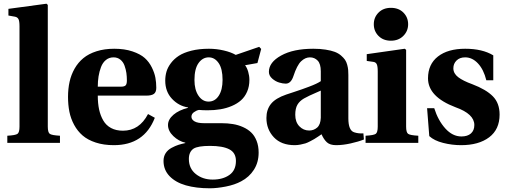

<svg xmlns="http://www.w3.org/2000/svg" viewBox="-20 -762 2706 1024"><path d="M19 0V-38.1Q62.5 -40.5 73.2 -48.1Q84 -55.7 84 -86.9V-621.1Q84 -649.4 78.6 -659.9Q73.2 -670.4 60.1 -672.9L24.9 -679.2V-714.8L228 -742.2L234.9 -735.8V-86.9Q234.9 -55.7 245.6 -48.1Q256.3 -40.5 299.8 -38.1V0Z M501.5 -299.8H625.5Q643.1 -299.8 649.9 -306.6Q656.7 -313.5 656.7 -333Q656.7 -353.5 654.1 -372.6Q651.4 -391.6 644.3 -411.6Q637.2 -431.6 622.1 -443.8Q606.9 -456.1 585.4 -456.1Q562 -456.1 544.9 -442.1Q527.8 -428.2 518.8 -404.5Q509.8 -380.9 505.6 -354.7Q501.5 -328.6 501.5 -299.8ZM342.8 -245.1Q342.8 -288.6 351.1 -325.9Q359.4 -363.3 377.9 -396Q396.5 -428.7 424.6 -451.9Q452.6 -475.1 494.6 -488.5Q536.6 -502 589.4 -502Q644.5 -502 686.5 -487.8Q728.5 -473.6 752 -452.6Q775.4 -431.6 789.8 -402.3Q804.2 -373 808.8 -347.4Q813.5 -321.8 813.5 -293.9Q813.5 -270.5 800.8 -261.2Q788.1 -252 759.8 -252H501.5Q501.5 -210.9 508.5 -178.2Q515.6 -145.5 530.8 -119.4Q545.9 -93.3 572.5 -79.1Q599.1 -64.9 635.7 -64.9Q723.1 -64.9 769.5 -153.8L805.7 -133.8Q749 12.2 587.4 12.2Q533.2 12.2 490.7 -1.7Q448.2 -15.6 420.9 -39.1Q393.6 -62.5 375.5 -95.9Q357.4 -129.4 350.1 -166Q342.8 -202.6 342.8 -245.1Z M1017.1 -335Q1017.1 -283.7 1038.3 -252Q1059.6 -220.2 1092.3 -220.2Q1126.5 -220.2 1146.7 -251.5Q1167 -282.7 1167 -335.9Q1167 -395.5 1146 -425.8Q1125 -456.1 1093.3 -456.1Q1060.5 -456.1 1038.8 -425.5Q1017.1 -395 1017.1 -335ZM987.3 85.9Q987.3 136.7 1024.4 166.3Q1061.5 195.8 1114.3 195.8Q1168.5 195.8 1203.4 171.1Q1238.3 146.5 1238.3 96.2Q1238.3 52.7 1203.1 34.4Q1168 16.1 1100.1 16.1Q1035.6 16.1 1012.2 30.8Q987.3 47.9 987.3 85.9ZM852.1 96.2Q852.1 72.8 863.5 54.9Q875 37.1 895.3 26.4Q915.5 15.6 931.6 10.5Q947.8 5.4 968.3 1V-1Q933.1 -8.8 904.5 -36.1Q876 -63.5 876 -95.2Q876 -125 905 -149.9Q934.1 -174.8 982.9 -187V-189Q933.1 -196.8 897.2 -235.1Q861.3 -273.4 861.3 -332Q861.3 -356.9 867.9 -379.9Q874.5 -402.8 891.6 -425.5Q908.7 -448.2 934.3 -464.8Q960 -481.4 1001 -491.7Q1042 -502 1094.2 -502Q1134.3 -502 1173.1 -492.9Q1211.9 -483.9 1237.3 -469.2L1362.3 -512.2L1373 -501L1353 -425.8L1287.1 -414.1Q1297.4 -400.9 1303.7 -379.4Q1310.1 -357.9 1310.1 -335.9Q1310.1 -301.3 1298.1 -273.4Q1286.1 -245.6 1265.6 -227.3Q1245.1 -209 1216.3 -196.8Q1187.5 -184.6 1155.5 -179.2Q1123.5 -173.8 1086.9 -173.8Q1060.1 -173.8 1041 -175.8Q1026.9 -172.9 1013.9 -163.3Q1001 -153.8 1001 -139.2Q1001 -124.5 1017.6 -114.7Q1034.2 -105 1068.4 -105H1161.1Q1193.8 -105 1222.2 -100.3Q1250.5 -95.7 1276.1 -84.2Q1301.8 -72.8 1319.8 -55.4Q1337.9 -38.1 1348.6 -10.7Q1359.4 16.6 1359.4 51.8Q1359.4 104 1334.2 143.3Q1309.1 182.6 1266.1 205.1Q1231.9 223.6 1184.6 232.9Q1137.2 242.2 1099.1 242.2Q1026.4 242.2 971.4 226.6Q916.5 210.9 884.3 177.5Q852.1 144 852.1 96.2Z M1554.7 -149.9Q1554.7 -111.3 1576.4 -88.6Q1598.1 -65.9 1628.9 -65.9Q1653.3 -65.9 1671.4 -81.5Q1689.5 -97.2 1690.9 -133.8V-278.8Q1683.6 -275.4 1665.5 -267.6Q1647.5 -259.8 1631.1 -252.2Q1614.7 -244.6 1601.1 -236.8Q1577.6 -223.1 1566.2 -203.4Q1554.7 -183.6 1554.7 -149.9ZM1400.9 -132.8Q1400.9 -177.7 1425.3 -208Q1449.7 -238.3 1506.8 -257.8Q1516.1 -260.7 1546.1 -270.8Q1576.2 -280.8 1590.8 -285.9Q1605.5 -291 1628.2 -299.6Q1650.9 -308.1 1665.8 -315.2Q1680.7 -322.3 1690.9 -329.1V-381.8Q1690.9 -421.4 1674.3 -438.7Q1657.7 -456.1 1632.8 -456.1Q1607.9 -456.1 1585.9 -435.1Q1564 -414.1 1544.9 -356Q1531.7 -315.9 1503.9 -315.9Q1488.8 -315.9 1469 -321.8Q1449.2 -327.6 1431.6 -343Q1414.1 -358.4 1414.1 -378.9Q1414.1 -429.7 1479.2 -465.8Q1544.4 -502 1650.9 -502Q1687.5 -502 1716.8 -497.3Q1746.1 -492.7 1765.4 -485.4Q1784.7 -478 1798.6 -466.1Q1812.5 -454.1 1820.1 -443.1Q1827.6 -432.1 1831.8 -416.5Q1835.9 -400.9 1836.9 -389.2Q1837.9 -377.4 1837.9 -361.8V-130.9Q1837.9 -65.4 1869.6 -56.2Q1892.1 -48.8 1918 -50.8L1920.9 -18.1Q1891.6 -6.3 1850.1 2.9Q1808.6 12.2 1772.9 12.2Q1740.2 12.2 1723.6 -2.9Q1707 -18.1 1694.8 -45.9Q1693.8 -44.9 1677.2 -33.9Q1660.6 -22.9 1655.5 -20Q1650.4 -17.1 1634.8 -8.8Q1619.1 -0.5 1608.9 2.7Q1598.6 5.9 1582.8 9Q1566.9 12.2 1551.8 12.2Q1480 12.2 1440.4 -30Q1400.9 -72.3 1400.9 -132.8Z M1929.7 0V-38.1Q1973.1 -40.5 1983.9 -48.1Q1994.6 -55.7 1994.6 -86.9V-380.9Q1994.6 -409.7 1989 -420.2Q1983.4 -430.7 1970.7 -432.1L1936 -437V-473.1L2138.7 -502L2146 -496.1V-86.9Q2146 -55.7 2156.7 -48.1Q2167.5 -40.5 2210.9 -38.1V0ZM1973.6 -632.8Q1973.6 -669.4 1998.8 -694.8Q2023.9 -720.2 2064.9 -720.2Q2106.4 -720.2 2131.6 -694.8Q2156.7 -669.4 2156.7 -632.8Q2156.7 -596.2 2131.1 -570.6Q2105.5 -544.9 2064.9 -544.9Q2023.9 -544.9 1998.8 -570.3Q1973.6 -595.7 1973.6 -632.8Z M2257.8 -185.1H2295.9Q2316.4 -119.6 2355 -76.9Q2393.6 -34.2 2440.9 -34.2Q2473.6 -34.2 2491.7 -50.3Q2509.8 -66.4 2509.8 -95.2Q2509.8 -154.3 2409.7 -189.9Q2262.7 -245.6 2262.7 -344.2Q2262.7 -419.4 2315.7 -460.7Q2368.7 -502 2460.9 -502Q2552.7 -502 2610.8 -466.8V-334H2573.7Q2559.6 -391.1 2529.3 -423.6Q2499 -456.1 2460.9 -456.1Q2431.6 -456.1 2414.8 -439.2Q2397.9 -422.4 2397.9 -397.9Q2397.9 -370.1 2423.8 -350.3Q2449.7 -330.6 2498.5 -313Q2572.8 -284.7 2608.6 -248.3Q2644.5 -211.9 2644.5 -150.9Q2644.5 -71.8 2588.9 -29.8Q2533.2 12.2 2439 12.2Q2391.1 12.2 2343.5 0.2Q2295.9 -11.7 2269.5 -36.1Z"/></svg>

Font: Linguistics Pro
Style: Bold
Weight: 700
Designer: Stefan Peev, Context Ltd
Foundry: Stefan Peev, Context Ltd
Version: Version 001.000